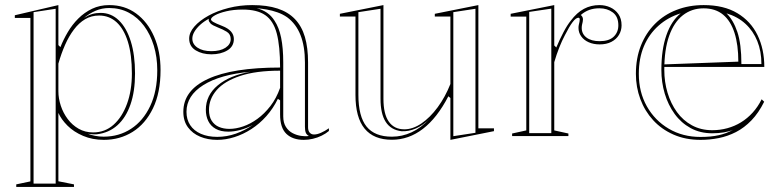

<svg xmlns="http://www.w3.org/2000/svg" viewBox="-20 -535 3078 755"><path d="M43.9 200V190L99.6 178.3V-464.6H38.3V-475L209.6 -515V-357.7L217.6 -349.7Q229.1 -379.1 246.6 -408.7Q264 -438.3 287.9 -462.1Q311.7 -485.9 342 -500.5Q372.4 -515 409.3 -515Q470.3 -515 515.4 -481.9Q560.5 -448.9 585.9 -391.1Q611.3 -333.3 611.3 -259.3Q611.3 -170.5 581.6 -109.2Q551.9 -47.8 501.5 -16.4Q451.1 15 388.4 15Q343.6 15 306.8 -0.7Q270.1 -16.3 245.4 -40.9Q220.8 -65.5 209.6 -91V177.8L270.9 190V200ZM112 187H198.9V-500.5L112 -487.2ZM346.3 -14.3Q392.7 -14.3 426.5 -44.4Q460.4 -74.6 479.5 -126.9Q498.6 -179.3 498.6 -246.2Q498.6 -320.1 482.9 -370.7Q467.2 -421.2 438.4 -447.6Q409.5 -473.9 369.7 -473.9Q339.1 -473.9 314.7 -459.4Q290.3 -444.9 270.6 -418.7Q250.8 -392.5 235.9 -358.6Q220.9 -324.6 209.6 -284.8V-176.5Q209.6 -147.8 219.1 -119.1Q228.6 -90.4 246.4 -66.7Q264.2 -43 289.5 -28.6Q314.8 -14.3 346.3 -14.3ZM387.6 2.4Q447.9 2.4 495.3 -28.5Q542.7 -59.3 570.5 -117.8Q598.4 -176.3 598.4 -258.8Q598.4 -310.6 584.8 -355.3Q571.1 -400 546.4 -433.2Q521.7 -466.4 486.9 -484.9Q452.1 -503.5 409.3 -503.5Q381 -503.5 355.9 -492.7Q330.8 -481.9 310.4 -464.5Q327.1 -475.2 342.2 -479.8Q357.3 -484.3 375.8 -484.3Q417 -484.3 447.3 -455Q477.6 -425.8 494.3 -372.4Q511 -319 511 -246.2Q511 -175.6 493 -123.9Q475 -72.3 441.6 -42.4Q408.3 -12.5 360.6 -6.9Q351.1 -6.4 342.1 -7.1Q333 -7.7 325.5 -9Q337.8 -4.1 353.8 -0.9Q369.8 2.4 387.6 2.4Z M971.6 -515Q1030 -515 1071.3 -501.5Q1112.7 -488 1139.6 -460.1Q1166.5 -432.1 1179 -389.6Q1191.4 -347 1191.4 -289.4V-34.8Q1191.4 -20.5 1197.9 -13.3Q1204.4 -6.1 1214.8 -6.1Q1227 -6.1 1242.3 -12.9Q1257.7 -19.7 1273.4 -30.6V-20Q1261.1 -9.4 1244.6 -1.4Q1228.2 6.6 1210.1 10.8Q1192 15 1174.7 15Q1131 15 1106.2 -8.6Q1081.4 -32.2 1081.4 -85.1Q1081.4 -104.7 1081.4 -114.1Q1081.4 -123.5 1081.4 -128.8Q1081.4 -134.2 1081.4 -140.4L1072.7 -146.4Q1054.2 -108.3 1027.4 -78.3Q1000.7 -48.3 968.5 -27.5Q936.4 -6.7 902 4.1Q867.6 15 834.4 15Q797.1 15 767.1 2.5Q737.1 -9.9 719 -34.5Q700.9 -59.1 700.9 -95.3Q700.9 -179.9 797.8 -224.6Q894.7 -269.4 1081.4 -269.4Q1081.4 -353.6 1068.3 -403.5Q1055.1 -453.3 1023.1 -475.4Q991.2 -497.4 934.7 -497.4Q898.2 -497.4 869.8 -490.6Q841.4 -483.9 825.6 -475Q809.7 -466.2 809.7 -458.8Q809.7 -454 819.2 -448.4Q828.6 -442.8 853.8 -433Q899.6 -415.3 899.6 -381.5Q899.6 -352.1 873.8 -336.7Q848.1 -321.4 811.1 -321.4Q775.2 -321.4 749.6 -337Q723.9 -352.7 723.9 -383.2Q723.9 -407.3 744.3 -430.6Q764.6 -453.9 799.5 -473.2Q834.4 -492.4 878.9 -503.7Q923.3 -515 971.6 -515ZM1081.4 -257.1Q986.5 -257.1 924.4 -236.4Q862.3 -215.6 832.1 -180.9Q801.8 -146.2 801.8 -103.2Q801.8 -76.7 812.4 -60.2Q823 -43.6 841 -35.9Q859.1 -28.2 882.2 -28.2Q907.4 -28.2 935.8 -37.8Q964.2 -47.3 991.9 -67.4Q1019.5 -87.4 1043.1 -117.7Q1066.7 -148 1081.4 -189.5ZM834.4 3.2Q871.5 3.2 907.6 -9.5Q943.6 -22.3 974.2 -43.8Q950.1 -30.6 925 -24Q899.9 -17.3 877.4 -17.3Q847.9 -17.3 828.2 -28.4Q808.4 -39.5 798.9 -59.1Q789.4 -78.7 789.4 -103.2Q789.4 -160.5 836.4 -199.5Q883.5 -238.6 964.9 -252.9Q845.7 -242 779.5 -200.4Q713.3 -158.7 713.3 -95.3Q713.3 -65 727.9 -42.9Q742.5 -20.8 769.9 -8.8Q797.4 3.2 834.4 3.2ZM989.5 -502.7Q1012.5 -496.8 1030 -484.8Q1047.5 -472.8 1059.6 -453.4Q1077.2 -427.4 1085.5 -386.6Q1093.8 -345.8 1093.8 -289.4V-77.4Q1093.8 -52.3 1104.3 -35.9Q1114.8 -19.5 1131.1 -11.2Q1147.5 -2.9 1164.4 -0.6Q1172 0.5 1179.8 0.7Q1187.6 0.9 1194.6 -0.3Q1185.7 -5.1 1182.4 -13.3Q1179.1 -21.6 1179.1 -37V-289.4Q1179.1 -352.9 1161.6 -397.1Q1144.1 -441.3 1109.4 -467Q1091.4 -479.4 1070.6 -486.6Q1049.8 -493.9 1029.1 -497.5Q1008.4 -501 989.5 -502.7ZM811.1 -333.8Q845.9 -333.8 866.6 -347.2Q887.2 -360.7 887.2 -381.5Q887.2 -400.7 871.6 -410.2Q855.9 -419.7 837.9 -426.5Q827.8 -430.4 818.1 -435.4Q808.5 -440.4 805.4 -446.2Q798.5 -453.5 801.3 -461.1Q781.7 -450.8 767.1 -437.4Q752.5 -424 744.4 -410.2Q736.3 -396.4 736.3 -383.2Q736.3 -361.3 756.8 -347.5Q777.2 -333.8 811.1 -333.8Z M1521.2 14.6Q1449.7 14.6 1413.8 -29.2Q1377.8 -73 1377.8 -161.6V-470.1H1316.5V-480.7L1487.8 -515V-146.4Q1487.8 -86.5 1509 -56.5Q1530.1 -26.5 1569.8 -26.5Q1603.2 -26.5 1637.2 -49.6Q1671.2 -72.7 1701.1 -113.2Q1730.9 -153.7 1751.1 -204.8V-470.1H1689.8V-480.7L1861.1 -515V-30.3H1922.4V-19.3L1751.1 15V-149.6L1743.1 -156.4Q1699.1 -71.4 1643.2 -28.4Q1587.3 14.6 1521.2 14.6ZM1849.6 -500.5 1762.6 -487.2V0.5L1849.6 -12.8ZM1476.3 -500.5 1389.3 -487.2V-162.1Q1389.3 -77.2 1421.4 -37.3Q1453.5 2.5 1521.2 2.5Q1561.1 2.5 1598.2 -14.6Q1635.3 -31.7 1670.1 -68.3Q1643.1 -41.6 1614.8 -29.6Q1586.6 -17.6 1559.4 -18.9Q1517.6 -23.7 1496.9 -55.5Q1476.3 -87.3 1476.3 -146.9Z M1993.8 0V-10L2049.5 -22.2V-469.7H1988.1V-480.7L2159.5 -515V-356.3L2167.5 -348.3Q2181.9 -382.2 2196.1 -409Q2210.2 -435.9 2224.4 -453.6Q2248.6 -485.7 2276.3 -500.3Q2304 -515 2337.2 -515Q2360 -515 2379.6 -506.1Q2399.3 -497.2 2411.7 -479.6Q2424.2 -461.9 2424.2 -435.4Q2424.2 -414.7 2413.8 -397.6Q2403.5 -380.5 2384.3 -370.5Q2365.1 -360.4 2337.9 -360.4Q2314.1 -360.4 2295.2 -368.7Q2276.3 -377 2265.6 -391.9Q2254.8 -406.8 2254.8 -425.2Q2254.8 -432.7 2256.2 -438.2Q2257.6 -443.8 2258.7 -449.1Q2259.7 -454.5 2259.7 -458.3Q2259.7 -465.3 2254.6 -465.3Q2244.7 -465.3 2231.4 -447.7Q2218.2 -430.2 2201.2 -396.3Q2190.1 -375.6 2179.1 -348Q2168.2 -320.4 2159.5 -290.5V-22.2L2215.1 -10V0ZM2147.9 -501 2061 -488.2V-11.5H2147.9ZM2337.2 -502.4Q2315.1 -502.4 2297.1 -495.9Q2279.2 -489.4 2263.9 -476.1Q2268.1 -472.5 2270.3 -468.2Q2272.4 -463.8 2272.4 -458.3Q2272.4 -454.1 2271.3 -448.9Q2270.2 -443.8 2268.8 -437.9Q2267.5 -432.1 2267.5 -425.2Q2267.5 -401.6 2286.2 -387.4Q2304.9 -373.1 2337.9 -373.1Q2374.8 -373.1 2393.1 -390.6Q2411.5 -408.1 2411.5 -435.4Q2411.5 -469.7 2389.8 -486Q2368.1 -502.4 2337.2 -502.4Z M2747.2 -515Q2826.6 -515 2879.4 -483.2Q2932.3 -451.5 2958.9 -396.7Q2985.5 -341.9 2985.5 -271.7H2590.5V-281.7L2883.3 -292.6Q2883.3 -358.9 2868.3 -405.7Q2853.4 -452.5 2823.4 -477.3Q2793.4 -502.2 2746.7 -502.2Q2700.2 -502.2 2665.2 -475Q2630.3 -447.7 2611.3 -394Q2592.2 -340.2 2592.2 -260.2Q2592.2 -213 2605 -170.3Q2617.8 -127.6 2641.9 -94.4Q2665.9 -61.2 2701.1 -42.1Q2736.2 -23 2780.9 -23Q2811.3 -23 2840.2 -30.9Q2869 -38.7 2894 -54.1Q2919.1 -69.5 2939.7 -92.2Q2960.4 -114.9 2975 -144.6L2985 -135Q2963.1 -90.9 2935 -61.8Q2907 -32.7 2874.2 -15.8Q2841.4 1 2806.1 8Q2770.7 15 2734.8 15Q2675.4 15 2628.3 -5.8Q2581.1 -26.6 2548.3 -62.5Q2515.5 -98.3 2498 -145.3Q2480.5 -192.2 2480.5 -244.5Q2480.5 -306.1 2500.2 -355.7Q2519.9 -405.3 2555.5 -441.1Q2591 -476.9 2639.9 -495.9Q2688.8 -515 2747.2 -515ZM2492 -244.5Q2492 -173.4 2523.4 -117.3Q2554.9 -61.2 2609.7 -28.9Q2664.5 3.5 2734.8 3.5Q2776.1 3.5 2806.6 -3.4Q2837.1 -10.3 2862.8 -24.6Q2847.2 -17.8 2826.3 -14.4Q2805.4 -10.9 2780.9 -10.9Q2733 -10.9 2695.6 -31.4Q2658.2 -51.9 2632.7 -87.2Q2607.2 -122.5 2593.9 -167Q2580.7 -211.5 2580.7 -260.2Q2580.7 -339.8 2600.4 -396.5Q2620.1 -453.3 2656.7 -482.5Q2606.7 -467.2 2569.5 -434Q2532.3 -400.9 2512.1 -353.3Q2492 -305.6 2492 -244.5ZM2895.4 -283.2H2974.1Q2974.1 -333.6 2957.9 -373.5Q2941.8 -413.4 2911.3 -441.4Q2880.8 -469.4 2836.8 -482.5Q2863.6 -456.3 2879.5 -409.3Q2895.4 -362.3 2895.4 -283.2Z"/></svg>

Font: Kalnia Glaze Thin
Style: Regular
Weight: 100
Version: Version 1.110